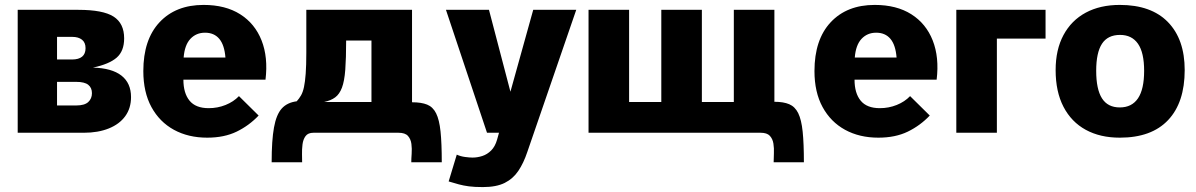

<svg xmlns="http://www.w3.org/2000/svg" viewBox="-20 -540 4865 781"><path d="M52 -500H299Q399 -500 442 -472.5Q485 -445 485 -384Q485 -332 454.5 -305.5Q424 -279 358 -265Q435 -263 474 -232.5Q513 -202 513 -145Q513 -100 489.5 -67.5Q466 -35 422.5 -17.5Q379 0 321 0H52ZM273 -298Q300 -298 314 -309.5Q328 -321 328 -344Q328 -367 313.5 -378.5Q299 -390 274 -390H212V-298ZM290 -111Q324 -111 339 -125Q354 -139 354 -161Q354 -183 339 -195Q324 -207 290 -207H212V-111Z M823 20Q746 20 687.5 -12Q629 -44 596 -104.5Q563 -165 563 -251Q563 -379 629 -449.5Q695 -520 808 -520Q897 -520 957 -482Q1017 -444 1044 -375.5Q1071 -307 1060 -216H726Q726 -161 751 -130.5Q776 -100 829 -100Q865 -100 897.5 -113Q930 -126 952 -149L1032 -70Q993 -29 942.5 -4.5Q892 20 823 20ZM727 -306H897Q893 -357 872 -382Q851 -407 814 -407Q778 -407 754.5 -382Q731 -357 727 -306Z M1085 120Q1085 31 1094.5 -21.5Q1104 -74 1126 -98.5Q1148 -123 1187 -128Q1197 -139 1204.5 -152Q1212 -165 1216.5 -186Q1221 -207 1223.5 -240.5Q1226 -274 1226 -326V-500H1656V-124Q1694 -124 1717.5 -114.5Q1741 -105 1754 -79Q1767 -53 1772 -5Q1777 43 1777 120H1653Q1653 106 1654.5 85.5Q1656 65 1653.5 45.5Q1651 26 1639.5 13Q1628 0 1601 0H1255Q1233 0 1223 13.5Q1213 27 1210.5 47.5Q1208 68 1208.5 88Q1209 108 1209 120ZM1491 -125V-375H1388Q1388 -303 1384.5 -256.5Q1381 -210 1371 -183.5Q1361 -157 1343.5 -144Q1326 -131 1298 -125Z M1838 89Q1853 96 1871.5 98.5Q1890 101 1902 101Q1922 101 1942 94.5Q1962 88 1978 72Q1994 56 2002 28L2149 -500H2324L2125 78Q2110 123 2088.5 155Q2067 187 2033 204Q1999 221 1944 221Q1910 221 1887.5 218Q1865 215 1846.5 210Q1828 205 1805 198ZM1794 -500H1969L2100 0H1961Z M2374 -500H2539V-125H2670V-500H2835V-125H2965V-500H3130V-126Q3167 -126 3190.5 -116Q3214 -106 3227 -79.5Q3240 -53 3245 -4.5Q3250 44 3250 120H3127Q3127 104 3128 83.5Q3129 63 3126 44Q3123 25 3111.5 12.5Q3100 0 3074 0H2374Z M3553 20Q3476 20 3417.5 -12Q3359 -44 3326 -104.5Q3293 -165 3293 -251Q3293 -379 3359 -449.5Q3425 -520 3538 -520Q3627 -520 3687 -482Q3747 -444 3774 -375.5Q3801 -307 3790 -216H3456Q3456 -161 3481 -130.5Q3506 -100 3559 -100Q3595 -100 3627.5 -113Q3660 -126 3682 -149L3762 -70Q3723 -29 3672.5 -4.5Q3622 20 3553 20ZM3457 -306H3627Q3623 -357 3602 -382Q3581 -407 3544 -407Q3508 -407 3484.5 -382Q3461 -357 3457 -306Z M3870 -500H4233V-383H4035V0H3870Z M4535 20Q4455 20 4396.5 -12Q4338 -44 4306 -105.5Q4274 -167 4274 -255Q4274 -338 4306 -397.5Q4338 -457 4396.5 -488.5Q4455 -520 4535 -520Q4663 -520 4731 -450Q4799 -380 4799 -255Q4799 -123 4731.5 -51.5Q4664 20 4535 20ZM4535 -103Q4584 -103 4609 -140Q4634 -177 4634 -252Q4634 -326 4609 -362Q4584 -398 4536 -398Q4486 -398 4462.5 -362Q4439 -326 4439 -252Q4439 -177 4462.5 -140Q4486 -103 4535 -103Z"/></svg>

Font: Moderustic
Style: Bold
Weight: 700
Designer: Tural Alisoy
Foundry: TAFT Foundry
Version: Version 2.120